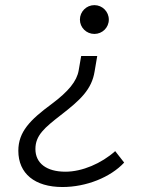

<svg xmlns="http://www.w3.org/2000/svg" viewBox="-20 -547 626 752"><path d="M224.6 185.5C317.9 185.5 412.6 147.5 466.3 89.8L431.2 44.9C377 93.3 301.8 125.5 236.3 125.5C162.1 125.5 118.7 92.3 118.7 36.6C118.7 -17.1 154.8 -46.9 218.8 -96.7C293.9 -154.8 339.4 -196.3 350.6 -267.6L360.8 -327.6H297.9L288.1 -271C280.8 -229 248.5 -189 181.6 -139.2C98.1 -77.6 51.8 -30.8 51.8 43.5C51.8 132.8 116.2 185.5 224.6 185.5ZM349.6 -414.1C380.9 -414.1 406.2 -439 406.2 -470.2C406.2 -501.5 380.9 -526.9 349.6 -526.9C318.4 -526.9 293 -501.5 293 -470.2C293 -439 318.4 -414.1 349.6 -414.1Z"/></svg>

Font: Cascadia Mono NF Light
Style: Italic
Weight: 300
Italic angle: -10°
Monospace: yes
Designer: Aaron Bell
Foundry: Saja Typeworks
Version: Version 2404.023